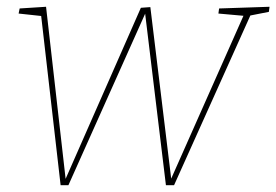

<svg xmlns="http://www.w3.org/2000/svg" viewBox="-20 -545 816 567"><path d="M159 2 101 -503 109 -497 35 -505 38 -520 116 -525 175 -6H169L396 -522L424 -524L486 -14H484L701 -503L703 -498L625 -505L627 -520L776 -525L774 -510L708 -497L721 -503L494 2H470L408 -510L412 -512L182 2Z"/></svg>

Font: Bitter Thin
Style: Italic
Weight: 100
Italic angle: -9°
Designer: Sol Matas, and Bitter project Authors
Foundry: Sol Matas
Version: Version 2.002